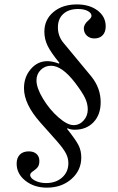

<svg xmlns="http://www.w3.org/2000/svg" viewBox="-20 -695 540 879"><path d="M250 -403.8 252 -407.2Q212.9 -454.6 198 -485.4Q183.1 -516.1 183.1 -549.8Q183.1 -605 224.6 -639.9Q266.1 -674.8 332 -674.8Q390.1 -674.8 427 -646.7Q463.9 -618.7 463.9 -574.2Q463.9 -548.3 450 -533.7Q436 -519 412.1 -519Q391.1 -519 377.4 -532Q363.8 -544.9 363.8 -564.9Q363.8 -584.5 386.2 -603Q398.9 -614.3 398.9 -622.1Q398.9 -635.7 381.6 -644.8Q364.3 -653.8 337.9 -653.8Q294.4 -653.8 269.8 -631.3Q245.1 -608.9 245.1 -569.8Q245.1 -528.3 272 -497.1L397.9 -345.2Q440.9 -292 440.9 -227.1Q440.9 -169.9 408.2 -135.5Q375.5 -101.1 321.8 -101.1Q303.2 -101.1 289.1 -107.9L287.1 -105Q327.6 -54.2 339.8 -29.5Q352.1 -4.9 352.1 25.9Q352.1 85 307.1 124.5Q262.2 164.1 194.8 164.1Q136.2 164.1 96.2 132.3Q56.2 100.6 56.2 54.2Q56.2 27.8 70.8 12.9Q85.4 -2 111.8 -2Q134.3 -2 147.2 9.8Q160.2 21.5 160.2 42Q160.2 58.1 154.1 67.9Q147.9 77.6 132.8 87.9Q118.2 96.7 118.2 106Q118.2 120.6 140.1 131.8Q162.1 143.1 190.9 143.1Q235.8 143.1 264.4 117.7Q293 92.3 293 51.8Q293 28.8 282 7.6Q271 -13.7 242.2 -46.9L164.1 -134.8Q89.8 -218.8 89.8 -291Q89.8 -342.8 121.1 -378.9Q152.3 -415 196.8 -415Q220.2 -415 250 -403.8ZM213.9 -394Q185.5 -394 166.3 -374.8Q147 -355.5 147 -327.1Q147 -292.5 176.8 -243.2Q206.5 -193.8 247.3 -158Q288.1 -122.1 316.9 -122.1Q343.8 -122.1 362.8 -143.3Q381.8 -164.6 381.8 -193.8Q381.8 -220.2 369.4 -246.3Q356.9 -272.5 323.2 -316.9Q263.7 -394 213.9 -394Z"/></svg>

Font: Accordance
Style: Italic
Weight: 400
Italic angle: -11°
Version: Version 1.2 (build January 31, 2020) Miklal Software Solutio